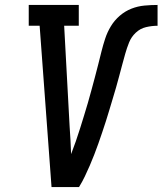

<svg xmlns="http://www.w3.org/2000/svg" viewBox="-20 -755 656 775"><path d="M188 0 140 -651H96V-735H298V-651H239L261 -245Q263 -217 264.5 -189Q266 -161 267 -133Q277 -159 286 -184.5Q295 -210 303 -236Q311 -262 319 -287.5Q327 -313 334.5 -339Q342 -365 349 -391Q356 -417 363 -443Q370 -469 376.5 -495Q383 -521 389.5 -547Q396 -573 404.5 -599Q413 -625 427.5 -649Q442 -673 463.5 -691.5Q485 -710 510.5 -720Q536 -730 563 -732.5Q590 -735 616 -735V-651Q593 -651 569.5 -645.5Q546 -640 528 -623Q510 -606 501 -583.5Q492 -561 485.5 -538Q479 -515 473 -492.5Q467 -470 461 -447.5Q455 -425 448.5 -402Q442 -379 435 -356.5Q428 -334 421.5 -311.5Q415 -289 407.5 -266Q400 -243 392.5 -220.5Q385 -198 377 -175.5Q369 -153 360.5 -131Q352 -109 342.5 -87Q333 -65 322.5 -43Q312 -21 299 0Z"/></svg>

Font: Iosevka Slab Medium Extended
Style: Italic
Weight: 500
Width: 7
Italic angle: -9°
Monospace: yes
Designer: Belleve Invis
Foundry: Belleve Invis
Version: Version 11.1.0; ttfautohint (v1.8.3)